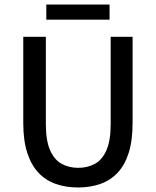

<svg xmlns="http://www.w3.org/2000/svg" viewBox="-20 -818 690 850"><path d="M326 12Q272 12 227.5 -3.5Q183 -19 151 -52.5Q119 -86 101 -140.5Q83 -195 83 -274V-655H183V-269Q183 -196 201.5 -153.5Q220 -111 252.5 -93Q285 -75 326 -75Q368 -75 400.5 -93Q433 -111 451.5 -153.5Q470 -196 470 -269V-655H567V-274Q567 -195 549.5 -140.5Q532 -86 500 -52.5Q468 -19 423.5 -3.5Q379 12 326 12ZM185 -731V-798H465V-731Z"/></svg>

Font: Mada Medium
Style: Regular
Weight: 500
Designer: Khaled Hosny
Version: Version 1.5